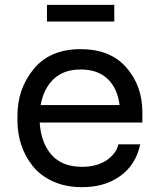

<svg xmlns="http://www.w3.org/2000/svg" viewBox="-20 -755 652 793"><path d="M452 -666H174V-735H452ZM319 18Q251 18 198.5 -6Q146 -30 114.5 -70Q83 -110 67.5 -157.5Q52 -205 52 -258V-276Q52 -389 119.5 -470.5Q187 -552 313 -552Q436 -552 502 -476Q568 -400 568 -292V-249H144Q149 -166 192.5 -116Q236 -66 319 -66Q380 -66 420 -93Q460 -120 469 -159H559Q542 -76 478 -29Q414 18 319 18ZM148 -321H474Q465 -391 424 -429.5Q383 -468 313 -468Q243 -468 201.5 -428.5Q160 -389 148 -321Z"/></svg>

Font: Sora
Style: Regular
Weight: 400
Designer: Jonathan Barnbrook, Julián Moncada
Foundry: Barnbrook Fonts
Version: Version 2.000